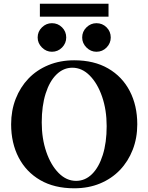

<svg xmlns="http://www.w3.org/2000/svg" viewBox="-20 -1005 800 1035"><path d="M380 -680Q487 -680 563 -636Q639 -592 679.5 -514Q720 -436 720 -335Q720 -261 695.5 -198Q671 -135 626.5 -88.5Q582 -42 519.5 -16Q457 10 380 10Q273 10 197 -34Q121 -78 80.5 -156Q40 -234 40 -335Q40 -409 64.5 -472Q89 -535 133.5 -581.5Q178 -628 241 -654Q304 -680 380 -680ZM390 -30Q439 -30 476 -66.5Q513 -103 534 -169.5Q555 -236 555 -325Q555 -412 530.5 -483.5Q506 -555 464 -597.5Q422 -640 370 -640Q322 -640 284.5 -603.5Q247 -567 226 -500.5Q205 -434 205 -345Q205 -258 229.5 -186.5Q254 -115 296 -72.5Q338 -30 390 -30ZM259.9 -726Q229 -726 206 -749.1Q183 -772.1 183 -802.9Q183 -835 206.1 -857.5Q229.1 -880 259.9 -880Q292 -880 314.5 -857.6Q337 -835.1 337 -802.9Q337 -772 314.6 -749Q292.1 -726 259.9 -726ZM499.9 -726Q469 -726 446 -749.1Q423 -772.1 423 -802.9Q423 -835 446.1 -857.5Q469.1 -880 499.9 -880Q532 -880 554.5 -857.6Q577 -835.1 577 -802.9Q577 -772 554.6 -749Q532.1 -726 499.9 -726ZM195 -985H565V-915H195Z"/></svg>

Font: Brygada 1918
Style: Regular
Weight: 400
Designer: Mateusz Machalski | Borys Kosmynka | Przemek Hoffer
Foundry: NIEPODLEGLA 2018
Version: Version 3.006